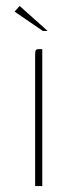

<svg xmlns="http://www.w3.org/2000/svg" viewBox="-20 -625 260 645"><path d="M98 0Q98 -110 98 -220Q98 -330 98 -440Q98 -447 98.5 -451Q99 -455 101.5 -457.5Q104 -460 109 -460H122V0ZM124 -521 29 -586 46 -605 140 -521Z"/></svg>

Font: Genos Thin
Style: Regular
Weight: 100
Designer: Robert E. Leuschke
Foundry: Robert E. Leuschke
Version: Version 1.010